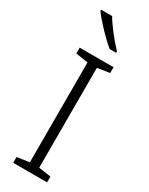

<svg xmlns="http://www.w3.org/2000/svg" viewBox="-243 -990 798 1031"><g transform="rotate(30 155.5 -474.0)"><path d="M117 -948H49V-940C78 -899 145 -828 194 -788H234V-797C196 -836 142 -904 117 -948ZM261 0V-36L185 -47V-666L261 -678V-714H51V-678L127 -666V-47L51 -36V0Z"/></g></svg>

Font: Noto Sans Bengali Light
Style: Regular
Weight: 300
Designer: Jelle Bosma - Monotype Design Team
Foundry: Monotype Imaging Inc.
Version: Version 2.003